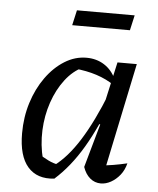

<svg xmlns="http://www.w3.org/2000/svg" viewBox="-51 -731 642 782"><g transform="rotate(5 270.0 -340.0)"><path d="M200 4Q130 12 91.5 -32Q53 -76 53 -169Q53 -235 71.5 -294Q90 -353 123 -399Q156 -445 198.5 -471.5Q241 -498 288 -498Q329 -498 360.5 -478Q392 -458 409 -421L408 -396Q343 -441 242 -450L277 -457Q237 -439 205.5 -398Q174 -357 155.5 -302.5Q137 -248 134.5 -188Q132 -128 147 -70L127 -92Q149 -78 170 -67.5Q191 -57 216 -53L193 -49Q247 -88 296 -166Q345 -244 392 -363L410 -347Q364 -223 313.5 -137.5Q263 -52 200 4ZM397 -26 380 -66Q407 -68 434 -72.5Q461 -77 491 -84Q484 -56 468 -36Q452 -16 431.5 -4.5Q411 7 390 7Q365 7 346 -9Q327 -25 317 -54L367 -232L358 -235L415 -490H494ZM218 -625 232 -687H468L454 -625Z"/></g></svg>

Font: Piazzolla Thin Medium
Style: Italic
Weight: 500
Italic angle: -11.3°
Version: Version 2.005